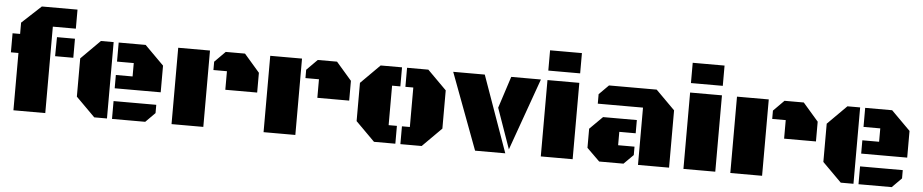

<svg xmlns="http://www.w3.org/2000/svg" viewBox="-41 -1010 6246 1299"><g transform="rotate(5 3081.5 -360.5)"><path d="M286.1 -586.9V0H69.8V-389.2H18.6V-518.6H69.8V-595.2L200.2 -716.3H442.4V-586.9ZM318.8 -389.2 320.3 -518.6H442.4V-389.2Z M705.1 0H618.7L489.3 -129.4V-389.2L618.7 -518.6H705.1ZM739.3 -208V-298.3H853V-389.2H739.3V-518.6H922.4L1051.8 -389.2V-208ZM739.3 0V-121.1H1029.3V-64.9L964.8 0Z M1485.8 -389.2H1394V-445.8L1466.3 -518.6H1597.2L1702.1 -397.5V-263.2H1485.8ZM1143.6 0V-518.6H1359.4V0Z M2110.8 -389.2H2019V-445.8L2091.3 -518.6H2222.2L2327.1 -397.5V-263.2H2110.8ZM1768.6 0V-518.6H1984.4V0Z M2971.7 -129.4 2842.3 0H2697.8V-121.1H2751.5V-389.2H2697.8V-518.6H2842.3L2971.7 -389.2ZM2607.4 -121.1H2663.6V0H2518.6L2389.2 -129.4V-389.2L2518.6 -518.6H2663.6V-389.2H2607.4Z M3011.2 -518.6H3225.6L3410.2 0H3205.1ZM3432.1 -28.8 3335.4 -303.2 3405.3 -518.6H3606.9Z M3651.4 -518.6H3867.7V0H3651.4ZM3651.4 -720.7H3867.7V-583H3651.4Z M4311.5 0V-389.2H4004.4V-453.6L4069.3 -518.6H4393.1L4522.5 -389.2V0ZM4277.3 -301.8V-211.9H4166V-121.1H4277.3V-64L4212.9 0H4047.9L3960.9 -85.4V-215.3L4047.9 -301.8Z M4620.1 -518.6H4836.4V0H4620.1ZM4620.1 -720.7H4836.4V-583H4620.1Z M5280.8 -389.2H5189V-445.8L5261.2 -518.6H5392.1L5497.1 -397.5V-263.2H5280.8ZM4938.5 0V-518.6H5154.3V0Z M5774.9 0H5688.5L5559.1 -129.4V-389.2L5688.5 -518.6H5774.9ZM5809.1 -208V-298.3H5922.9V-389.2H5809.1V-518.6H5992.2L6121.6 -389.2V-208ZM5809.1 0V-121.1H6099.1V-64.9L6034.7 0Z"/></g></svg>

Font: Black Ops One
Style: Regular
Weight: 400
Designer: James Grieshaber
Foundry: James Grieshaber
Version: Version 1.002